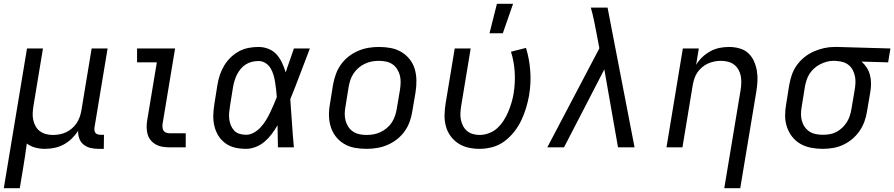

<svg xmlns="http://www.w3.org/2000/svg" viewBox="-24 -775 4704 1010"><path d="M-4 215 118 -520H202L152 -218Q149 -199 148 -180Q147 -161 151 -143.5Q155 -126 163.5 -110.5Q172 -95 186.5 -84.5Q201 -74 218.5 -69.5Q236 -65 255 -65Q272 -65 290 -68.5Q308 -72 324 -79.5Q340 -87 354.5 -99.5Q369 -112 379 -127Q389 -142 395 -159Q401 -176 404 -193L458 -520H542L473 -104Q472 -96 473 -88.5Q474 -81 478.5 -75.5Q483 -70 490.5 -68Q498 -66 506 -66H523L522 8H493Q471 8 451 3Q431 -2 415.5 -14.5Q400 -27 393 -46.5Q386 -66 387 -87Q373 -65 353.5 -46Q334 -27 310.5 -14.5Q287 -2 262 3Q237 8 212 8Q186 8 161.5 1.5Q137 -5 117 -20Q113 12 108 44Q103 76 98 107L80 215Z M867 0Q848 0 830 -3Q812 -6 796.5 -14.5Q781 -23 769.5 -36.5Q758 -50 753 -67Q748 -84 747.5 -102.5Q747 -121 750 -140L801 -447H697V-520H897L832 -128Q830 -118 830.5 -108Q831 -98 835 -90Q839 -82 848 -78Q857 -74 867 -74H953V0Z M1270 8Q1240 8 1212 1.5Q1184 -5 1161.5 -21.5Q1139 -38 1124.5 -61.5Q1110 -85 1103.5 -113Q1097 -141 1098 -170.5Q1099 -200 1104 -230L1120 -330Q1124 -355 1132.5 -380.5Q1141 -406 1155 -429.5Q1169 -453 1189 -472.5Q1209 -492 1233 -505Q1257 -518 1283.5 -523Q1310 -528 1336 -528Q1364 -528 1389.5 -517.5Q1415 -507 1432 -487.5Q1449 -468 1460 -444Q1471 -420 1479 -394Q1489 -426 1500.5 -457.5Q1512 -489 1522 -520H1606Q1580 -453 1555 -386Q1530 -319 1503 -253Q1508 -190 1512 -126.5Q1516 -63 1522 0H1438Q1437 -28 1437 -56Q1437 -84 1436 -113L1437 -114Q1436 -115 1436 -115Q1436 -115 1436 -116Q1422 -92 1405.5 -70Q1389 -48 1368 -30Q1347 -12 1321 -2Q1295 8 1270 8ZM1270 -66Q1292 -66 1312 -77.5Q1332 -89 1347.5 -106Q1363 -123 1375 -142.5Q1387 -162 1396.5 -182Q1406 -202 1415 -222.5Q1424 -243 1432 -264Q1431 -284 1428.5 -304Q1426 -324 1423 -343.5Q1420 -363 1414.5 -381.5Q1409 -400 1399 -416.5Q1389 -433 1372.5 -443.5Q1356 -454 1336 -454Q1319 -454 1302 -450Q1285 -446 1269.5 -436.5Q1254 -427 1242.5 -413Q1231 -399 1223 -383.5Q1215 -368 1210 -351Q1205 -334 1202 -318L1186 -218Q1183 -200 1181.5 -182.5Q1180 -165 1182 -148Q1184 -131 1190.5 -115.5Q1197 -100 1208 -88Q1219 -76 1236 -71Q1253 -66 1270 -66Z M1904 8Q1872 8 1842 2.5Q1812 -3 1786.5 -18Q1761 -33 1743 -56Q1725 -79 1716 -107.5Q1707 -136 1706.5 -167Q1706 -198 1712 -230L1728 -330Q1733 -357 1742.5 -384Q1752 -411 1769 -435Q1786 -459 1809.5 -477.5Q1833 -496 1860 -507.5Q1887 -519 1914.5 -523.5Q1942 -528 1969 -528Q2001 -528 2031 -522.5Q2061 -517 2086.5 -502Q2112 -487 2130.5 -464Q2149 -441 2157.5 -412.5Q2166 -384 2166.5 -353Q2167 -322 2162 -290L2145 -190Q2141 -163 2131.5 -136Q2122 -109 2105 -85Q2088 -61 2064.5 -42.5Q2041 -24 2014 -12.5Q1987 -1 1959 3.5Q1931 8 1904 8ZM1904 -65Q1923 -65 1942 -68.5Q1961 -72 1978.5 -80.5Q1996 -89 2011.5 -102Q2027 -115 2037.5 -131.5Q2048 -148 2054 -166Q2060 -184 2063 -202L2080 -302Q2083 -322 2083.5 -341Q2084 -360 2079.5 -378Q2075 -396 2065 -411.5Q2055 -427 2040.5 -437Q2026 -447 2007 -451Q1988 -455 1969 -455Q1950 -455 1931.5 -451.5Q1913 -448 1895 -439.5Q1877 -431 1862 -418Q1847 -405 1836 -388.5Q1825 -372 1819 -354Q1813 -336 1810 -318L1794 -218Q1790 -198 1789.5 -179Q1789 -160 1793.5 -142Q1798 -124 1808 -108.5Q1818 -93 1833 -83Q1848 -73 1866.5 -69Q1885 -65 1904 -65Z M2499 8Q2468 8 2439.5 1.5Q2411 -5 2387 -20.5Q2363 -36 2346 -59.5Q2329 -83 2321.5 -111Q2314 -139 2314.5 -169Q2315 -199 2320 -230L2368 -520H2452L2402 -218Q2399 -199 2398 -180.5Q2397 -162 2400.5 -145Q2404 -128 2412 -112.5Q2420 -97 2433 -86Q2446 -75 2463.5 -70Q2481 -65 2499 -65Q2523 -65 2548.5 -74.5Q2574 -84 2593 -102Q2612 -120 2626 -142Q2640 -164 2650 -188Q2660 -212 2667 -236Q2674 -260 2678 -284Q2687 -341 2683.5 -396.5Q2680 -452 2664 -503L2743 -523Q2761 -464 2765.5 -400.5Q2770 -337 2759 -272Q2753 -239 2743 -206Q2733 -173 2718 -141.5Q2703 -110 2680.5 -81.5Q2658 -53 2629 -31.5Q2600 -10 2566 -1Q2532 8 2499 8ZM2551 -600 2590 -755H2675L2621 -600Z M2855 0 3129 -521 3113 -605Q3107 -638 3100 -670.5Q3093 -703 3084 -735H3172L3314 0H3227L3155 -410L2943 0Z M3786 215 3872 -302Q3875 -321 3875.5 -340Q3876 -359 3872.5 -376.5Q3869 -394 3860 -409.5Q3851 -425 3837 -435.5Q3823 -446 3805 -450.5Q3787 -455 3768 -455Q3751 -455 3733.5 -451.5Q3716 -448 3699.5 -440.5Q3683 -433 3668.5 -420.5Q3654 -408 3644 -393Q3634 -378 3628.5 -361Q3623 -344 3620 -327L3566 0H3482L3568 -520H3652L3638 -434Q3651 -456 3670.5 -474.5Q3690 -493 3713 -505.5Q3736 -518 3761 -523Q3786 -528 3811 -528Q3839 -528 3866 -520.5Q3893 -513 3912 -495.5Q3931 -478 3942 -453.5Q3953 -429 3957.5 -402Q3962 -375 3960.5 -347Q3959 -319 3954 -290L3870 215Z M4303 8Q4272 8 4241.5 2Q4211 -4 4186 -18.5Q4161 -33 4143 -56Q4125 -79 4115.5 -107.5Q4106 -136 4106 -167Q4106 -198 4112 -230L4128 -330Q4133 -357 4142 -383Q4151 -409 4168 -432.5Q4185 -456 4208 -474.5Q4231 -493 4257.5 -504.5Q4284 -516 4311 -522Q4338 -528 4365 -528H4381L4660 -520L4648 -447L4508 -451Q4524 -437 4535.5 -419Q4547 -401 4552.5 -380Q4558 -359 4558 -336Q4558 -313 4554 -290L4537 -190Q4533 -163 4523.5 -136.5Q4514 -110 4498 -86.5Q4482 -63 4459.5 -44Q4437 -25 4411 -13Q4385 -1 4357.5 3.5Q4330 8 4303 8ZM4304 -66Q4322 -66 4340.5 -69Q4359 -72 4376 -81Q4393 -90 4407 -103.5Q4421 -117 4431 -133Q4441 -149 4446.5 -166.5Q4452 -184 4455 -202L4472 -302Q4475 -320 4476 -338Q4477 -356 4473.5 -373Q4470 -390 4462.5 -405Q4455 -420 4442.5 -431Q4430 -442 4413.5 -447.5Q4397 -453 4379 -454L4369 -455H4360Q4342 -455 4324 -450Q4306 -445 4289.5 -436.5Q4273 -428 4258.5 -415Q4244 -402 4234 -386Q4224 -370 4218.5 -352.5Q4213 -335 4210 -318L4194 -218Q4190 -198 4189.5 -179Q4189 -160 4193.5 -142Q4198 -124 4208 -109Q4218 -94 4232.5 -84Q4247 -74 4266 -70Q4285 -66 4304 -66Z"/></svg>

Font: Iosevka Custom Oblique
Style: Regular
Weight: 400
Italic angle: -9°
Designer: Belleve Invis
Foundry: Belleve Invis
Version: Version 27.0.1